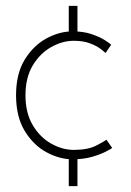

<svg xmlns="http://www.w3.org/2000/svg" viewBox="-20 -529 446 652"><path d="M213.5 -509H243V-395H213.5ZM213.5 -10.5H243V103H213.5ZM230.5 -20Q278.5 -20 307 -34.8Q335.5 -49.5 341.5 -54.5L361 -26.5Q358 -24 340 -14.5Q322 -5 292.8 3.5Q263.5 12 226.5 12Q182.5 12 138.2 -11.8Q94 -35.5 64.2 -84Q34.5 -132.5 34.5 -205.5Q34.5 -279 64.2 -327Q94 -375 138.2 -398.8Q182.5 -422.5 226.5 -422.5Q263.5 -422.5 291.2 -413Q319 -403.5 336.2 -392.5Q353.5 -381.5 357.5 -377L338.5 -349Q334 -353.5 320.8 -363.5Q307.5 -373.5 285 -382Q262.5 -390.5 230.5 -390.5Q192 -390.5 154 -369.2Q116 -348 91.2 -306.8Q66.5 -265.5 66.5 -205.5Q66.5 -145.5 91.2 -104Q116 -62.5 154 -41.2Q192 -20 230.5 -20Z"/></svg>

Font: League Spartan Thin Thin
Style: Regular
Weight: 250
Version: Version 2.002